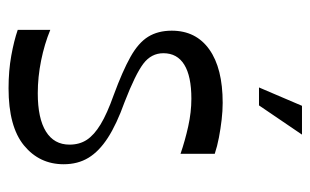

<svg xmlns="http://www.w3.org/2000/svg" viewBox="-162 -568 743 460"><g transform="rotate(90 210.0 -337.5)"><path d="M51 -8V-86Q85 -72 124.5 -64Q164 -56 203 -56Q263 -56 294.5 -75.5Q326 -95 326 -132Q326 -156 314.5 -173.5Q303 -191 277.5 -206.5Q252 -222 207 -238Q150 -259 116 -278Q82 -297 67.5 -320.5Q53 -344 53 -377Q53 -435 98 -467Q143 -499 226 -499Q245 -499 266.5 -496.5Q288 -494 309 -490Q330 -486 348 -480V-398Q316 -409 282 -416.5Q248 -424 216 -424Q162 -424 134.5 -407Q107 -390 107 -357Q107 -328 132 -309Q157 -290 224 -264Q277 -245 309.5 -224Q342 -203 357.5 -177.5Q373 -152 373 -118Q373 -60 328 -23Q283 14 191 14Q149 14 113 7.5Q77 1 51 -8ZM189 -586 233 -689H302L232 -586Z"/></g></svg>

Font: Ojuju Medium
Style: Regular
Weight: 500
Designer: Chisaokwu Joboson, Mirko Velimirovic
Foundry: Udi Foundry
Version: Version 1.000